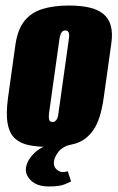

<svg xmlns="http://www.w3.org/2000/svg" viewBox="-20 -523 426 694"><path d="M157 8Q117 8 86 2Q55 -4 35 -21.5Q15 -39 8 -74.5Q1 -110 9 -170L36 -363Q44 -417 68.5 -447.5Q93 -478 133.5 -490.5Q174 -503 229 -503Q271 -503 302 -496Q333 -489 353 -473Q373 -457 380.5 -430Q388 -403 382 -363L355 -171Q344 -91 317.5 -53Q291 -15 250.5 -3.5Q210 8 157 8ZM170 -82Q175 -82 179 -84.5Q183 -87 186.5 -94Q190 -101 191 -112L229 -383Q231 -395 229.5 -401.5Q228 -408 224.5 -410.5Q221 -413 216 -413Q211 -413 207 -410.5Q203 -408 200 -401.5Q197 -395 195 -383L157 -112Q156 -101 157 -94Q158 -87 161.5 -84.5Q165 -82 170 -82ZM157 151Q114 151 92 129.5Q70 108 74 83Q78 55 106 28.5Q134 2 176 -2L234 0Q206 7 191.5 25.5Q177 44 175 61Q173 79 184 89Q195 99 207 99Q214 99 218.5 97.5Q223 96 225 96L237 133Q231 136 213 143.5Q195 151 157 151Z"/></svg>

Font: Alumni Sans Thin Black
Style: Italic
Weight: 900
Italic angle: -8°
Version: Version 1.016